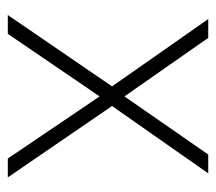

<svg xmlns="http://www.w3.org/2000/svg" viewBox="-50 -490 540 479"><g transform="rotate(90 219.5 -250.0)"><path d="M17 0 195 -260 27 -500H74L220 -291L365 -500H412L244 -260L422 0H375L220 -229L64 0Z"/></g></svg>

Font: Haskoy ExtraLight
Style: Regular
Weight: 200
Designer: Ertekin Erdin
Foundry: Ertekin Erdin
Version: Version 2.000; ttfautohint (v1.8.4.7-5d5b)